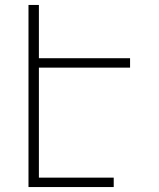

<svg xmlns="http://www.w3.org/2000/svg" viewBox="-20 -755 640 775"><path d="M95 0V-735H137V-520H505V-482H137V-38H439V0Z"/></svg>

Font: Iosevka Extralight Extended
Style: Regular
Weight: 200
Width: 7
Monospace: yes
Designer: Belleve Invis
Foundry: Belleve Invis
Version: Version 32.5.0; ttfautohint (v1.8.4)